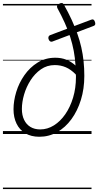

<svg xmlns="http://www.w3.org/2000/svg" viewBox="-20 -912 669 1307"><path d="M248 19Q192 19 152.5 -4.5Q113 -28 92.5 -70.5Q72 -113 72 -168Q72 -225 90.5 -286Q109 -347 146 -400Q183 -453 236 -486Q289 -519 357 -519Q397 -519 430.5 -506Q464 -493 494 -466Q491 -518 482 -565.5Q473 -613 458 -660Q443 -707 421 -756Q399 -805 370 -858Q366 -867 369.5 -874Q373 -881 384 -887Q406 -899 415 -880Q445 -827 467.5 -778Q490 -729 506.5 -682.5Q523 -636 533.5 -589.5Q544 -543 549 -495Q554 -447 554 -395Q554 -308 531 -233Q508 -158 466.5 -101Q425 -44 369 -12.5Q313 19 248 19ZM254 -31Q303 -31 347 -58.5Q391 -86 424.5 -134.5Q458 -183 477.5 -247.5Q497 -312 497 -387Q497 -392 497 -396.5Q497 -401 496 -405Q463 -439 428 -454Q393 -469 353 -469Q300 -469 258.5 -440Q217 -411 188 -365.5Q159 -320 144 -268.5Q129 -217 129 -170Q129 -128 144 -96.5Q159 -65 187 -48Q215 -31 254 -31ZM336 -629Q328 -626 321 -630.5Q314 -635 310 -647Q308 -657 311 -663.5Q314 -670 322 -673L601 -778Q620 -786 627 -761Q630 -750 627.5 -744Q625 -738 616 -735ZM0 365H603V375H0ZM0 -20H603V0H0ZM0 -505H603V-500H0ZM0 -885H603V-875H0Z"/></svg>

Font: Playwrite DK Uloopet Guides
Style: Regular
Weight: 400
Designer: Veronika Burian, José Scaglione
Foundry: TypeTogether
Version: Version 1.003